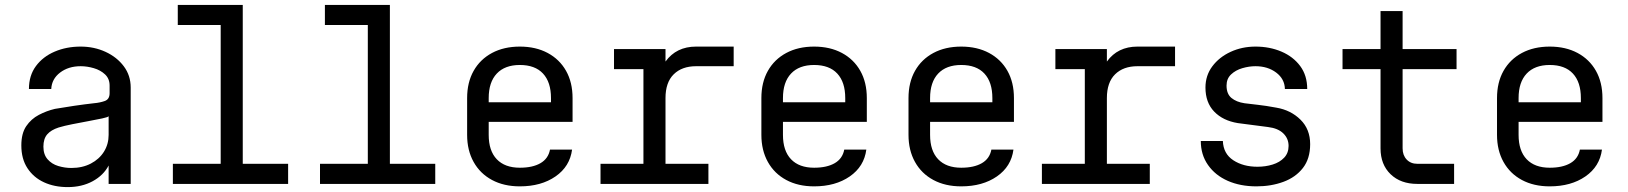

<svg xmlns="http://www.w3.org/2000/svg" viewBox="-20 -750 6640 783"><path d="M256 13Q202 13 159.5 -6.5Q117 -26 92 -64Q67 -102 67 -157Q67 -206 87 -235.5Q107 -265 138.5 -281.5Q170 -298 204 -306Q238 -312 282.5 -318.5Q327 -325 363 -329Q387 -331 407 -338Q427 -345 427 -370V-401Q427 -429 408.5 -446.5Q390 -464 362.5 -472Q335 -480 309 -480Q259 -480 225 -454Q191 -428 189 -387H98Q98 -442 126.5 -480.5Q155 -519 203 -539.5Q251 -560 309 -560Q364 -560 410.5 -538.5Q457 -517 485 -479.5Q513 -442 513 -393V0H423V-75Q402 -35 358 -11Q314 13 256 13ZM271 -65Q316 -65 350.5 -83Q385 -101 404 -131.5Q423 -162 423 -200V-276Q420 -272 396.5 -267Q373 -262 340.5 -256Q308 -250 275 -243.5Q242 -237 219 -230Q188 -220 172.5 -202Q157 -184 157 -152Q157 -120 174 -100.5Q191 -81 217.5 -73Q244 -65 271 -65Z M685 0V-82H880V-648H705V-730H970V-82H1155V0Z M1285 0V-82H1480V-648H1305V-730H1570V-82H1755V0Z M2100 10Q2035 10 1986.5 -16Q1938 -42 1911.5 -89.5Q1885 -137 1885 -200V-350Q1885 -414 1911.5 -461Q1938 -508 1986.5 -534Q2035 -560 2100 -560Q2165 -560 2213.5 -534Q2262 -508 2288.5 -461Q2315 -414 2315 -350V-253H1973V-200Q1973 -135 2006 -100.5Q2039 -66 2100 -66Q2152 -66 2184 -84.5Q2216 -103 2223 -140H2313Q2304 -71 2245.5 -30.5Q2187 10 2100 10ZM1973 -333H2227V-350Q2227 -415 2194.5 -450Q2162 -485 2100 -485Q2039 -485 2006 -450Q1973 -415 1973 -350Z M2429 0V-82H2604V-468H2484V-550H2694V-499Q2738 -560 2819 -560H2972V-480H2819Q2761 -480 2727.5 -447Q2694 -414 2694 -350V-82H2869V0Z M3300 10Q3235 10 3186.5 -16Q3138 -42 3111.5 -89.5Q3085 -137 3085 -200V-350Q3085 -414 3111.5 -461Q3138 -508 3186.5 -534Q3235 -560 3300 -560Q3365 -560 3413.5 -534Q3462 -508 3488.5 -461Q3515 -414 3515 -350V-253H3173V-200Q3173 -135 3206 -100.5Q3239 -66 3300 -66Q3352 -66 3384 -84.5Q3416 -103 3423 -140H3513Q3504 -71 3445.5 -30.5Q3387 10 3300 10ZM3173 -333H3427V-350Q3427 -415 3394.5 -450Q3362 -485 3300 -485Q3239 -485 3206 -450Q3173 -415 3173 -350Z M3900 10Q3835 10 3786.5 -16Q3738 -42 3711.5 -89.5Q3685 -137 3685 -200V-350Q3685 -414 3711.5 -461Q3738 -508 3786.5 -534Q3835 -560 3900 -560Q3965 -560 4013.5 -534Q4062 -508 4088.5 -461Q4115 -414 4115 -350V-253H3773V-200Q3773 -135 3806 -100.5Q3839 -66 3900 -66Q3952 -66 3984 -84.5Q4016 -103 4023 -140H4113Q4104 -71 4045.5 -30.5Q3987 10 3900 10ZM3773 -333H4027V-350Q4027 -415 3994.5 -450Q3962 -485 3900 -485Q3839 -485 3806 -450Q3773 -415 3773 -350Z M4229 0V-82H4404V-468H4284V-550H4494V-499Q4538 -560 4619 -560H4772V-480H4619Q4561 -480 4527.5 -447Q4494 -414 4494 -350V-82H4669V0Z M5104 10Q5038 10 4987 -12.5Q4936 -35 4906.5 -77Q4877 -119 4877 -175H4967Q4969 -123 5009.5 -96.5Q5050 -70 5108 -70Q5141 -70 5170 -79Q5199 -88 5217 -107Q5235 -126 5235 -155Q5235 -185 5213.5 -206Q5192 -227 5151 -232Q5120 -236 5089.5 -240Q5059 -244 5028 -248Q4967 -258 4931.5 -295Q4896 -332 4896 -393Q4896 -442 4924 -479.5Q4952 -517 4998.5 -538.5Q5045 -560 5100 -560Q5158 -560 5206 -539.5Q5254 -519 5282.5 -480.5Q5311 -442 5311 -387H5220Q5219 -428 5184.5 -454Q5150 -480 5100 -480Q5074 -480 5046.5 -472Q5019 -464 5000.5 -446.5Q4982 -429 4982 -401Q4982 -367 5002 -350.5Q5022 -334 5055 -329Q5078 -326 5110 -322.5Q5142 -319 5185 -311Q5244 -301 5283.5 -262Q5323 -223 5323 -162Q5323 -103 5293.5 -65Q5264 -27 5214 -8.5Q5164 10 5104 10Z M5760 0Q5692 0 5651 -39.5Q5610 -79 5610 -145V-468H5455V-550H5610V-705H5700V-550H5920V-468H5700V-145Q5700 -117 5716.5 -99.5Q5733 -82 5760 -82H5910V0Z M6300 10Q6235 10 6186.5 -16Q6138 -42 6111.5 -89.5Q6085 -137 6085 -200V-350Q6085 -414 6111.5 -461Q6138 -508 6186.5 -534Q6235 -560 6300 -560Q6365 -560 6413.5 -534Q6462 -508 6488.5 -461Q6515 -414 6515 -350V-253H6173V-200Q6173 -135 6206 -100.5Q6239 -66 6300 -66Q6352 -66 6384 -84.5Q6416 -103 6423 -140H6513Q6504 -71 6445.5 -30.5Q6387 10 6300 10ZM6173 -333H6427V-350Q6427 -415 6394.5 -450Q6362 -485 6300 -485Q6239 -485 6206 -450Q6173 -415 6173 -350Z"/></svg>

Font: Tiny
Style: Regular
Weight: 400
Designer: Philipp Nurullin, Konstantin Bulenkov
Foundry: JetBrains
Version: Version 2.251; ttfautohint (v1.8.4.7-5d5b)